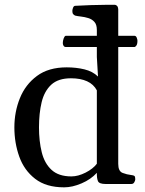

<svg xmlns="http://www.w3.org/2000/svg" viewBox="-20 -781 614 815"><path d="M258.3 -581.5Q252.4 -582 249.5 -587.2Q246.6 -592.3 246.6 -598.1Q246.6 -607.4 250 -617.2Q253.4 -627 258.3 -628.9H551.8Q557.6 -628.4 560.5 -620.8Q563.5 -613.3 563.5 -607.4Q563.5 -586.4 551.8 -581.5ZM252.4 14.2Q175.8 14.2 129.2 -22Q82.5 -58.1 61.8 -116.2Q41 -174.3 41 -240.2Q41 -306.2 64.5 -364.3Q87.9 -422.4 137 -458.7Q186 -495.1 263.2 -495.1Q303.2 -495.1 338.4 -486.6Q373.5 -478 396 -456.1L391.1 -539.1V-653.8Q391.1 -676.8 380.6 -688.2Q370.1 -699.7 354.7 -704.3Q339.4 -709 324 -710.7Q308.6 -712.4 298.8 -714.8Q293.9 -717.3 290.5 -721.2Q287.1 -725.1 287.1 -734.4Q287.1 -740.2 290 -748Q293 -755.9 298.8 -756.3Q331.5 -758.3 365 -759.3Q398.4 -760.3 426 -760.5Q453.6 -760.7 467.3 -760.7Q471.2 -760.7 476.1 -756.8Q481 -752.9 481.9 -741.2V-85.4Q481.9 -54.2 500.2 -47.1Q518.6 -40 536.6 -38.1Q546.9 -37.1 550.5 -34.2Q554.2 -31.2 554.2 -20Q554.2 -14.6 550 -7.3Q545.9 0 537.6 0H428.2Q400.9 0 395.8 -12.2Q390.6 -24.4 391.1 -47.4Q365.7 -19.5 326.4 -2.7Q287.1 14.2 252.4 14.2ZM283.2 -32.2Q311.5 -32.2 343.3 -48.3Q375 -64.5 391.1 -85.9V-397.5Q377.4 -423.3 349.6 -436Q321.8 -448.7 281.2 -448.7Q227.1 -448.7 197.5 -421.4Q168 -394 156.7 -346.9Q145.5 -299.8 145.5 -240.2Q145.5 -182.1 157.2 -134.8Q168.9 -87.4 199 -59.8Q229 -32.2 283.2 -32.2Z"/></svg>

Font: Gelasio
Style: Regular
Weight: 400
Designer: Eben Sorkin
Foundry: Eben Sorkin
Version: Version 1.008